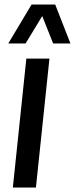

<svg xmlns="http://www.w3.org/2000/svg" viewBox="-20 -841 336 861"><path d="M17.1 -646 121.6 -820.8H227.5L295.9 -646H218.3L169.4 -769L94.7 -646ZM37.6 0 98.1 -578.1H201.7L141.1 0Z"/></svg>

Font: Oswald
Style: Regular
Weight: 400
Designer: Vernon Adams
Foundry: Vernon Adams
Version: 3.0; ttfautohint (v0.94.23-7a4d-dirty) -l 8 -r 50 -G 200 -x 